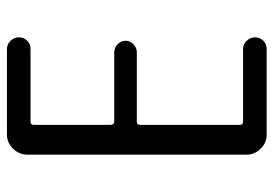

<svg xmlns="http://www.w3.org/2000/svg" viewBox="-135 -635 770 540"><g transform="rotate(-90 250.0 -365.0)"><path d="M141.6 0Q118.2 0 101.6 -17.1Q85 -34.2 85 -56.6V-672.9Q85 -696.3 102.1 -713.4Q119.1 -730.5 141.6 -730.5H381.8Q395.5 -730.5 405.3 -720.2Q415 -710 415 -696.8Q415 -683.6 405.8 -673.8Q396.5 -664.1 381.8 -664.1H177.7Q168.9 -664.1 168.9 -656.2V-438.5Q168.9 -429.7 177.7 -428.7H373Q385.7 -428.7 395.5 -419.4Q405.3 -410.2 405.3 -397Q405.3 -383.8 395.5 -374.5Q385.7 -365.2 373 -365.2H177.7Q168.9 -365.2 168.9 -356.4V-75.2Q168.9 -66.4 177.7 -66.4H381.8Q395.5 -66.4 405.3 -56.2Q415 -45.9 415 -32.7Q415 -19.5 405.8 -9.8Q396.5 0 381.8 0Z"/></g></svg>

Font: Rounded Mgen+ 1mn regular
Style: Regular
Weight: 400
Designer: [Source Han Sans]
Ryoko NISHIZUKA  (kana & ideographs); Paul D. Hunt (Latin, Greek & Cyrillic); Wenlong ZHANG  (bopomofo
Version: Version 1.059.20150602